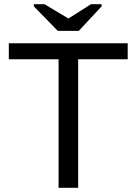

<svg xmlns="http://www.w3.org/2000/svg" viewBox="-20 -894 651 914"><path d="M587.9 -611.8H352.1V0H258.8V-611.8H22V-688H587.9ZM463.9 -863.8 355 -747.1H254.9L141.1 -863.8V-874H191.9L305.2 -806.2H306.2L413.1 -874H463.9Z"/></svg>

Font: Libra Sans Modern
Style: Regular
Weight: 400
Foundry: Stefan Peev, Context Ltd
Version: Version 1.000